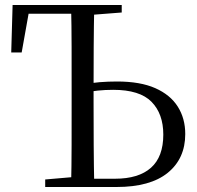

<svg xmlns="http://www.w3.org/2000/svg" viewBox="-20 -748 787 768"><path d="M310.4 0V-33.1H440Q534.4 -33.1 583.8 -76.9Q633.2 -120.7 633.2 -209.6Q633.2 -292.8 586.1 -340.8Q538.9 -388.7 432.8 -388.7Q400.8 -388.7 371 -385.6Q341.2 -382.5 310.2 -376.1V-409.4Q344.6 -416.6 378.5 -419.3Q412.4 -422 448.2 -422Q540.9 -422 601.1 -395.4Q661.3 -368.7 691.1 -321.5Q721 -274.3 721 -211.8Q721 -113.7 651 -56.8Q581.1 0 445.9 0ZM264.3 0Q266.3 -84.1 266.4 -168.1Q266.5 -252.2 266.5 -336.8V-391.1Q266.5 -476.1 266.4 -560.7Q266.3 -645.2 264.3 -728H357.1Q355.3 -645 354.8 -561.4Q354.3 -477.8 354.3 -397.2V-336.8Q354.3 -251.7 354.8 -167.7Q355.3 -83.6 357.1 0ZM24.9 -538.1 30.4 -728H324.2V-693H58.8L100.6 -728L66.7 -538.1ZM160.8 0V-30.1L299.7 -42.1H310.4V0ZM309.4 -686.9V-728H466.9V-698L324.6 -686.9Z"/></svg>

Font: Noto Serif HK
Style: Regular
Weight: 200
Designer: Ryoko NISHIZUKA 西塚涼子 (kana & ideographs); Frank Grießhammer (Latin, Greek & Cyrillic); Wenlong ZHANG 张文龙 (bopomofo); San
Foundry: Adobe
Version: Version 2.001;hotconv 1.1.0;makeotfexe 2.6.0